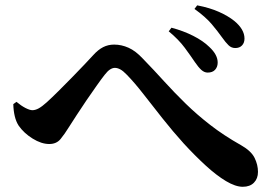

<svg xmlns="http://www.w3.org/2000/svg" viewBox="-20 -750 1040 729"><path d="M720.2 -513.9Q704.8 -536.9 681.7 -568.3Q658.6 -599.6 620.6 -631.1L631 -644.8Q675.6 -633.1 713.6 -613.9Q751.5 -594.7 774.6 -571.9Q807.3 -541.7 806.5 -511.3Q806.2 -495.5 796.5 -484.9Q786.7 -474.4 768.5 -474.4Q755.8 -474.4 744.4 -484.6Q733.1 -494.9 720.2 -513.9ZM822.3 -609.1Q807.6 -629.9 784.2 -657.9Q760.7 -685.8 718.4 -716.1L728.7 -729.7Q776.6 -720.5 811.6 -704.8Q846.7 -689 869.5 -670.6Q908.3 -638.6 908.3 -603.6Q908.3 -587.3 898.9 -577.5Q889.6 -567.6 873.3 -567.6Q858.6 -567.6 847.8 -578.1Q836.9 -588.5 822.3 -609.1ZM30.5 -354.6 42.6 -363.3Q59.9 -348.7 76.5 -340.1Q93.2 -331.6 102.8 -331.6Q114.3 -331.6 127 -338.6Q139.7 -345.6 157.6 -361.7Q176.8 -379.1 201.8 -404Q226.8 -428.8 253.1 -455.7Q279.4 -482.7 301.1 -505.5Q322.8 -528.2 334.2 -540.9Q352.5 -561.2 371.6 -571Q390.6 -580.7 413.4 -580.7Q441.4 -580.7 468.1 -568.7Q494.9 -556.8 522 -527.7Q565.4 -483 604.4 -439.9Q643.5 -396.9 685.5 -356Q727.5 -315 778.4 -275.5Q829.3 -235.9 895.9 -198.3Q933.7 -176.7 946.6 -150.6Q959.5 -124.5 959.5 -97.4Q959.5 -72 944.2 -56.4Q929 -40.8 901.7 -40.8Q874.3 -40.8 838 -62.4Q801.8 -84.1 761.1 -121.4Q720.3 -158.8 678.1 -204.6Q635.8 -251.4 597.1 -300.4Q558.4 -349.4 524.4 -393Q490.4 -436.7 461.8 -465.9Q447.8 -480.6 436.8 -486.5Q425.9 -492.3 416.3 -492.3Q407.3 -492.3 397.8 -486.2Q388.3 -480.1 377.1 -465.6Q364.8 -449.9 346.4 -423.8Q328 -397.8 308.2 -368.9Q288.4 -339.9 271 -312.9Q253.5 -285.8 241.5 -267.1Q225.4 -240.9 209.9 -222.1Q194.5 -203.2 167 -203.2Q137.1 -203.2 103.9 -223.8Q70.7 -244.4 50.8 -273Q40.9 -288.3 36 -309.1Q31.1 -330 30.5 -354.6Z"/></svg>

Font: Early Summer Mincho VF
Style: Regular
Weight: 250
Designer: GuiWonder
Version: Version 1.002